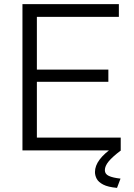

<svg xmlns="http://www.w3.org/2000/svg" viewBox="-20 -730 649 932"><path d="M566 -62V0H89V-710H557V-648H159V-392H506V-333H159V-62ZM441 105Q441 45 531 -16H550L567 0Q526 31 507.5 53.5Q489 76 489 96Q489 115 508.5 124Q528 133 565 137L548 182Q504 178 481 166Q458 154 449.5 138Q441 122 441 105Z"/></svg>

Font: Raleway
Style: Regular
Weight: 400
Designer: Matt McInerney, Pablo Impallari, Rodrigo Fuenzalida
Foundry: Matt McInerney, Pablo Impallari, Rodrigo Fuenzalida
Version: Version 4.101;RELEASE